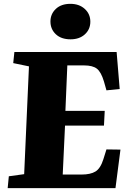

<svg xmlns="http://www.w3.org/2000/svg" viewBox="-20 -981 682 1001"><path d="M131 -635 49 -652 55 -710H588L604 -517L535 -510L522 -556Q507 -606 485 -623Q463 -640 418 -640H331L321 -403H526L522 -326H319L307 -71H405Q452 -71 478 -87Q504 -103 519 -151L535 -202L608 -201L582 0H20L26 -62L106 -73ZM243 -869Q243 -908 271 -934.5Q299 -961 347 -961Q393 -961 422 -934.5Q451 -908 451 -868Q451 -828 422.5 -802Q394 -776 348 -776Q299 -776 271 -802.5Q243 -829 243 -869Z"/></svg>

Font: Literata 36pt ExtraBold
Style: Italic
Weight: 800
Italic angle: -2°
Designer: Latin by Veronika Burian and Jose Scaglione. Greek by Irene Vlachou. Cyrillic by Vera Evstafieva
Foundry: TypeTogether
Version: Version 3.002